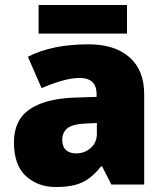

<svg xmlns="http://www.w3.org/2000/svg" viewBox="-20 -741 663 771"><path d="M336 -563Q441 -563 500 -511Q559 -459 559 -363V0H427L390 -73H386Q363 -44 338.5 -25.5Q314 -7 282 1.5Q250 10 204 10Q132 10 84 -34Q36 -78 36 -169Q36 -258 97.5 -301Q159 -344 276 -349L368 -352V-360Q368 -397 350 -412.5Q332 -428 301 -428Q268 -428 228 -416.5Q188 -405 147 -387L92 -513Q140 -538 200.5 -550.5Q261 -563 336 -563ZM325 -245Q273 -243 251.5 -226.5Q230 -210 230 -180Q230 -152 245 -138.5Q260 -125 285 -125Q320 -125 344.5 -147Q369 -169 369 -204V-247ZM490 -721V-606H135V-721Z"/></svg>

Font: Noto Sans Syriac Western Black
Style: Regular
Weight: 900
Designer: Patrick Giasson and the Monotype Design Team
Foundry: Monotype Imaging Inc.
Version: Version 3.000; ttfautohint (v1.8.4.7-5d5b)